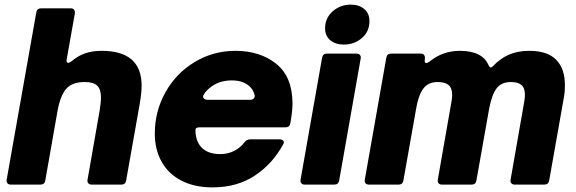

<svg xmlns="http://www.w3.org/2000/svg" viewBox="-20 -799 2495 831"><path d="M176 -18Q173 0 155 0H27Q17 0 12 -6Q7 -12 9 -22L137 -745Q140 -763 158 -763H286Q296 -763 300.5 -757Q305 -751 304 -741L269 -544L268 -538Q268 -527 275 -527Q280 -527 290 -534Q318 -558 349.5 -568.5Q381 -579 420 -579Q593 -579 593 -428Q593 -406 589 -377.5Q585 -349 579 -317L526 -18Q523 0 505 0H377Q367 0 362 -6Q357 -12 359 -22L411 -319Q417 -355 417 -377Q417 -413 400.5 -428.5Q384 -444 347 -444Q292 -444 266.5 -414.5Q241 -385 229 -319Z M650 -221Q650 -317 696 -399.5Q742 -482 822.5 -530.5Q903 -579 999 -579Q1106 -579 1176 -522.5Q1246 -466 1246 -350Q1246 -320 1237 -267Q1234 -248 1216 -248H846Q836 -248 831 -245.5Q826 -243 826 -237Q826 -187 853.5 -159.5Q881 -132 934 -132Q966 -132 993.5 -146Q1021 -160 1038 -183Q1048 -196 1063 -196H1189Q1200 -196 1205.5 -190.5Q1211 -185 1207 -177Q1162 -92 1084.5 -40Q1007 12 900 12Q822 12 765.5 -17Q709 -46 679.5 -99Q650 -152 650 -221ZM1063 -367Q1073 -367 1078.5 -373Q1084 -379 1082 -388Q1077 -406 1067 -418Q1039 -451 983 -451Q926 -451 887 -418Q873 -407 862 -390Q859 -386 859 -381Q859 -375 864.5 -371Q870 -367 878 -367Z M1448 -18Q1445 0 1427 0H1299Q1289 0 1284 -6Q1279 -12 1281 -22L1374 -549Q1377 -567 1395 -567H1523Q1533 -567 1538 -561Q1543 -555 1541 -545ZM1387 -676Q1387 -721 1420 -750Q1453 -779 1498 -779Q1534 -779 1556.5 -760Q1579 -741 1579 -708Q1579 -662 1546 -634Q1513 -606 1468 -606Q1432 -606 1409.5 -625Q1387 -644 1387 -676Z M1726 -18Q1723 0 1705 0H1577Q1567 0 1562 -6Q1557 -12 1559 -22L1652 -549Q1655 -567 1673 -567H1801Q1811 -567 1815.5 -561Q1820 -555 1819 -545V-544L1818 -537Q1818 -526 1825 -526Q1830 -526 1840 -533Q1896 -579 1970 -579Q2067 -579 2094 -518Q2099 -507 2104 -507Q2108 -507 2114 -513Q2145 -546 2183 -562.5Q2221 -579 2271 -579Q2349 -579 2387 -540.5Q2425 -502 2425 -431Q2425 -399 2420 -374L2357 -18Q2354 0 2336 0H2208Q2198 0 2193 -6Q2188 -12 2190 -22L2249 -359Q2252 -376 2252 -388Q2252 -418 2237 -431Q2222 -444 2192 -444Q2149 -444 2128.5 -415.5Q2108 -387 2097 -328L2042 -18Q2039 0 2021 0H1893Q1883 0 1878 -6Q1873 -12 1875 -22L1934 -359Q1937 -376 1937 -388Q1937 -418 1921.5 -431Q1906 -444 1875 -444Q1832 -444 1811 -414Q1790 -384 1781 -328Z"/></svg>

Font: Open Sauce Two Black Italic
Style: Regular
Weight: 900
Italic angle: -10°
Designer: Alfredo Marco Pradil
Foundry: Creative Sauce Fz LLC
Version: Version 1.477